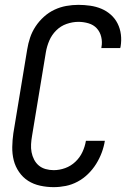

<svg xmlns="http://www.w3.org/2000/svg" viewBox="-20 -763 540 791"><path d="M201 8Q173 8 145.5 2Q118 -4 96 -18Q74 -32 58.5 -54.5Q43 -77 36.5 -103Q30 -129 30.5 -157.5Q31 -186 35 -214L92 -559Q96 -584 104 -608Q112 -632 126.5 -654Q141 -676 161 -694Q181 -712 204.5 -723Q228 -734 253 -738.5Q278 -743 303 -743Q327 -743 351.5 -739.5Q376 -736 397.5 -727Q419 -718 436.5 -702.5Q454 -687 464.5 -666Q475 -645 478 -621Q481 -597 477 -572Q476 -570 476 -568Q476 -566 475 -565H397Q398 -566 398 -567Q398 -568 398 -569Q402 -590 397 -611Q392 -632 378.5 -646.5Q365 -661 344.5 -667Q324 -673 303 -673Q279 -673 254.5 -664.5Q230 -656 211.5 -637.5Q193 -619 183 -595.5Q173 -572 169 -548L112 -203Q109 -186 108 -169Q107 -152 110 -136Q113 -120 120.5 -105.5Q128 -91 140 -81Q152 -71 168 -66.5Q184 -62 201 -62Q225 -62 248.5 -70.5Q272 -79 290.5 -96.5Q309 -114 319.5 -136.5Q330 -159 334 -183H412Q408 -158 399 -134Q390 -110 376 -87.5Q362 -65 342.5 -46Q323 -27 299.5 -14.5Q276 -2 251 3Q226 8 201 8Z"/></svg>

Font: Iosevka Curly Oblique
Style: Regular
Weight: 400
Italic angle: -9°
Monospace: yes
Designer: Belleve Invis
Foundry: Belleve Invis
Version: Version 11.1.0; ttfautohint (v1.8.3)